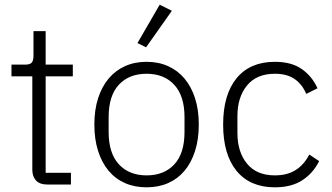

<svg xmlns="http://www.w3.org/2000/svg" viewBox="-20 -788 1417 820"><path d="M181 0Q150 0 134 -17Q118 -34 118 -63V-462H29V-512H87Q108 -512 115.5 -520.5Q123 -529 123 -551V-655H175V-512H291V-462H175V-50H283V0Z M606 12Q555 12 514 -6Q473 -24 444 -58.5Q415 -93 399 -143Q383 -193 383 -256Q383 -319 399 -368.5Q415 -418 444 -452.5Q473 -487 514 -505.5Q555 -524 606 -524Q657 -524 698 -505.5Q739 -487 768 -452.5Q797 -418 813 -368.5Q829 -319 829 -256Q829 -193 813 -143Q797 -93 768 -58.5Q739 -24 698 -6Q657 12 606 12ZM606 -39Q681 -39 724.5 -86Q768 -133 768 -224V-288Q768 -378 724.5 -425.5Q681 -473 606 -473Q531 -473 487.5 -426Q444 -379 444 -288V-224Q444 -134 487.5 -86.5Q531 -39 606 -39ZM604 -586 567 -604 662 -768 714 -742Z M1154 12Q1048 12 990.5 -58Q933 -128 933 -256Q933 -384 990.5 -454Q1048 -524 1154 -524Q1225 -524 1269 -493Q1313 -462 1336 -411L1288 -387Q1270 -429 1237.5 -451Q1205 -473 1154 -473Q1076 -473 1035 -423Q994 -373 994 -292V-220Q994 -139 1035 -89Q1076 -39 1154 -39Q1207 -39 1243 -62Q1279 -85 1301 -128L1343 -100Q1318 -49 1271.5 -18.5Q1225 12 1154 12Z"/></svg>

Font: IBM Plex Thai Light
Style: Regular
Weight: 300
Designer: Mike Abbink, Paul van der Laan, Pieter van Rosmalen, Ben Mitchell, Mark Frömberg
Foundry: Bold Monday
Version: Version 1.0